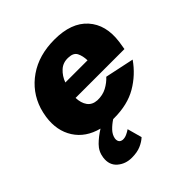

<svg xmlns="http://www.w3.org/2000/svg" viewBox="-184 -601 942 942"><g transform="rotate(-45 286.5 -130.5)"><path d="M281 95 302 171Q285 187 259.5 198Q234 209 197 209Q153 209 122.5 182.5Q92 156 98 109Q103 72 129 46Q155 20 189 -1Q108 -22 68.5 -83.5Q29 -145 41 -230Q45 -256 52 -279Q80 -366 155 -418Q230 -470 338 -470Q455 -470 512 -406.5Q569 -343 555 -238Q554 -230 552 -218.5Q550 -207 548 -194H209Q210 -158 226.5 -135Q243 -112 277 -110Q313 -109 341 -124Q369 -139 389 -161L540 -129Q496 -66 431 -28Q366 10 273 10Q270 10 266 10Q243 25 226 43Q209 61 205 82Q203 95 208 104Q213 113 227 115Q241 116 255.5 109.5Q270 103 281 95ZM324 -359Q288 -361 263.5 -338.5Q239 -316 227 -283H381Q380 -315 369 -336.5Q358 -358 324 -359Z"/></g></svg>

Font: Jost* Heavy
Style: Italic
Weight: 800
Italic angle: -10°
Version: Version 3.7